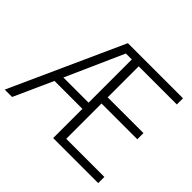

<svg xmlns="http://www.w3.org/2000/svg" viewBox="-161 -929 1143 1143"><g transform="rotate(45 410.5 -357.0)"><path d="M786 0V-52H465V-349H766V-401H465V-662H786V-714H322L-1 0H61L172 -246H407V0ZM195 -298 357 -662H407V-298Z"/></g></svg>

Font: Noto Sans Malayalam Light
Style: Regular
Weight: 300
Designer: Jelle Bosma - Monotype Design Team
Foundry: Monotype Imaging Inc.
Version: Version 2.104